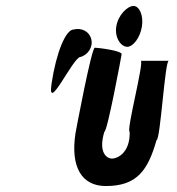

<svg xmlns="http://www.w3.org/2000/svg" viewBox="-20 -932 593 644"><path d="M153 -652C137 -546 225 -741 250 -741C276 -748 293 -776 286 -801C280 -826 254 -840 227 -833C201 -833 169 -758 153 -652ZM233 -484C216 -370 255 -308 335 -308C439 -308 476 -360 505 -462C518 -462 533 -728 546 -728H452C465 -728 402 -490 415 -490C417 -420 374 -400 356 -400C338 -400 309 -420 330 -490C340 -490 386 -738 388 -750C390 -762 308 -772 298 -772C287 -772 235 -496 233 -484ZM370 -843C364 -805 386 -775 407 -775C426 -775 450 -805 456 -843C462 -881 447 -912 428 -912C407 -912 376 -881 370 -843Z"/></svg>

Font: Ampere
Style: UltCndIta
Weight: 400
Version: Version 1